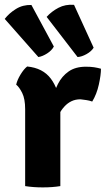

<svg xmlns="http://www.w3.org/2000/svg" viewBox="-36 -788 449 813"><path d="M391.5 -497Q391.5 -470.5 382.5 -429.8Q373.5 -389 354.5 -358Q342 -362.5 329.8 -364.2Q317.5 -366 304.5 -367.5Q283.5 -367.5 266.8 -359.5Q250 -351.5 236.8 -337Q223.5 -322.5 212.2 -301.8Q201 -281 191 -255.5L173.5 -278Q176 -318.5 184.2 -358.8Q192.5 -399 209.2 -432.2Q226 -465.5 254.8 -485.5Q283.5 -505.5 327.5 -505.5Q349 -505.5 363 -503.2Q377 -501 391.5 -497ZM32.5 -429.5Q37 -449.5 51 -472.5Q65 -495.5 79 -506.5Q145.5 -500 179.2 -455Q213 -410 219.5 -337V0Q186.5 5.5 145 5.5Q104.5 5.5 70.5 0V-325.5Q70.5 -369.5 57.8 -394.8Q45 -420 32.5 -429.5ZM97 -767 192 -591Q183 -574 163.2 -561.5Q143.5 -549 126.5 -546.5L-16 -708Q3 -732.5 31.8 -750.2Q60.5 -768 97 -767ZM277.5 -767.5 360.5 -586Q351 -570.5 330.5 -559Q310 -547.5 292.5 -546.5L161.5 -716.5Q182 -739.5 211.5 -755Q241 -770.5 277.5 -767.5Z"/></svg>

Font: Signika Negative Light
Style: Bold
Weight: 700
Version: Version 2.001